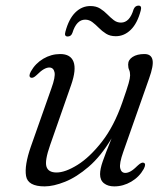

<svg xmlns="http://www.w3.org/2000/svg" viewBox="-20 -655 600 684"><path d="M492.5 -75Q501.5 -71 492 -53Q476 -24.5 447.5 -7.8Q419 9 387 9Q364.5 9 350.5 -2Q336.5 -13 336.5 -34.5Q336.5 -53 346 -80.2Q355.5 -107.5 377.5 -162Q339.5 -98.5 296.2 -61.2Q253 -24 211.8 -7.5Q170.5 9 139 9Q79 9 72.8 -28.2Q66.5 -65.5 90 -133L163 -340Q178 -381 174.2 -397.8Q170.5 -414.5 155.5 -414.5Q147 -414.5 136.2 -408.5Q125.5 -402.5 110.5 -387.5Q97.5 -375 89.5 -378.5Q80.5 -383 90 -400.5Q106 -429 134.2 -445.8Q162.5 -462.5 194.5 -462.5Q231.5 -462.5 242 -434.8Q252.5 -407 233.5 -352.5L158.5 -138Q139 -82.5 145.5 -61.5Q152 -40.5 181.5 -40.5Q212.5 -40.5 256 -67.5Q299.5 -94.5 342.8 -149.8Q386 -205 415.5 -289.5Q433 -339.5 438.2 -358.2Q443.5 -377 443.5 -386.5Q443.5 -399 440 -406.2Q436.5 -413.5 436.5 -425Q436.5 -442 452.5 -452.2Q468.5 -462.5 494.5 -462.5Q518.5 -462.5 523.2 -442.2Q528 -422 511 -375L419 -113.5Q404.5 -72.5 408.2 -55.8Q412 -39 426.5 -39Q435.5 -39 446 -45Q456.5 -51 471.5 -66Q485 -78.5 492.5 -75ZM392.5 -526Q372 -526 357.8 -535Q343.5 -544 332 -555.8Q320.5 -567.5 309 -576.2Q297.5 -585 283.5 -585Q252.5 -585 238 -538Q233.5 -525 221 -525Q208 -525 213 -542Q225 -587.5 248.2 -610.5Q271.5 -633.5 302 -633.5Q322.5 -633.5 336.8 -624.5Q351 -615.5 362.2 -604Q373.5 -592.5 385 -583.5Q396.5 -574.5 411 -574.5Q442 -574.5 456 -622Q461.5 -635 473.5 -635Q486 -635 481.5 -618Q469.5 -572 446 -549Q422.5 -526 392.5 -526Z"/></svg>

Font: Fraunces 9pt S000 Light
Style: Italic
Weight: 300
Italic angle: -16°
Version: Version 1.000; ttfautohint (v1.8.3)